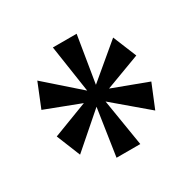

<svg xmlns="http://www.w3.org/2000/svg" viewBox="-99 -859 588 588"><g transform="rotate(-30 195.5 -565.0)"><path d="M155 -370 180 -536 63 -434 29 -518 152 -565 29 -612 63 -696 180 -593 155 -760H239L212 -595L330 -694L364 -611L241 -565L364 -519L330 -436L212 -536L239 -370Z"/></g></svg>

Font: Noto Serif Myanmar ExtraCondensed SemiBold
Style: Regular
Weight: 600
Width: 2
Designer: Ben Mitchell and the Monotype Design Team
Foundry: Monotype Imaging Inc.
Version: Version 2.106; ttfautohint (v1.8.4.7-5d5b)